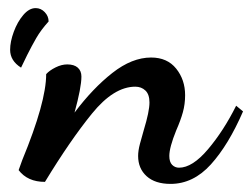

<svg xmlns="http://www.w3.org/2000/svg" viewBox="-20 -434 620 474"><path d="M5 -311Q5 -331 14 -355.5Q23 -380 37.5 -397Q52 -414 68 -414Q81 -414 90.5 -404Q100 -394 100 -381Q81 -360 69.5 -340Q58 -320 47 -298Q36 -276 32 -267Q5 -284 5 -311ZM321 -49Q321 -62 325.5 -79Q330 -96 335 -113Q349 -159 349 -181Q349 -201 339 -210.5Q329 -220 314 -220Q261 -220 207 -153.5Q153 -87 91 15Q48 15 26 -14L35 -39Q94 -182 94 -251Q102 -260 117 -267.5Q132 -275 146 -275Q163 -275 172 -267Q181 -259 181 -245Q181 -218 164 -156Q209 -216 257.5 -254Q306 -292 353 -292Q393 -292 415 -264.5Q437 -237 437 -199Q437 -177 431.5 -157Q426 -137 415 -112Q398 -70 398 -49Q398 -34 405 -27Q412 -20 422 -20Q455 -20 493.5 -65.5Q532 -111 563 -173L580 -159Q544 -76 500.5 -28Q457 20 401 20Q363 20 342 1Q321 -18 321 -49Z"/></svg>

Font: Dancing Script
Style: Bold
Weight: 700
Designer: Pablo Impallari
Foundry: Pablo Impallari
Version: Version 2.000